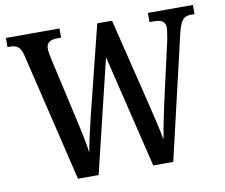

<svg xmlns="http://www.w3.org/2000/svg" viewBox="-78 -810 1063 907"><g transform="rotate(-10 453.0 -357.0)"><path d="M77 -617 225 0H324L455 -542L586 0H682L820 -592C836 -658 852 -670 885 -670H902V-714H686V-670H706C744 -670 762 -659 762 -630C762 -617 757 -589 754 -572L686 -271C672 -207 663 -159 655 -112C647 -158 633 -217 617 -282L513 -707H442L336 -282C321 -220 308 -164 299 -113C293 -160 279 -223 266 -281L198 -582C195 -599 191 -618 191 -630C191 -656 208 -670 242 -670H262V-714H5V-670H16C49 -670 67 -660 77 -617Z"/></g></svg>

Font: Noto Serif Condensed Medium
Style: Regular
Weight: 500
Width: 3
Designer: Monotype Design Team
Foundry: Monotype Imaging Inc.
Version: Version 2.015